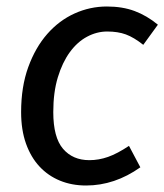

<svg xmlns="http://www.w3.org/2000/svg" viewBox="-20 -559 506 591"><path d="M255 -66Q284 -66 312.5 -76Q341 -86 377 -110L412 -44Q333 12 245 12Q201 12 164.5 -3Q128 -18 101.5 -46.5Q75 -75 60 -117Q45 -159 45 -214Q45 -292 67 -352.5Q89 -413 125.5 -454.5Q162 -496 209.5 -517.5Q257 -539 309 -539Q357 -539 394.5 -525Q432 -511 466 -483L421 -421Q392 -444 367.5 -453Q343 -462 310 -462Q278 -462 248 -446Q218 -430 195 -398.5Q172 -367 158 -321Q144 -275 144 -214Q144 -136 174 -101Q204 -66 255 -66Z"/></svg>

Font: Yekcdsyqcyvpieeyorgstswgcgt
Style: Regular
Weight: 400
Italic angle: -8°
Designer: Carrois Corporate & Edenspiekermann
Foundry: Carrois Corporate GbR & Edenspiekermann AG
Version: Version 2.001